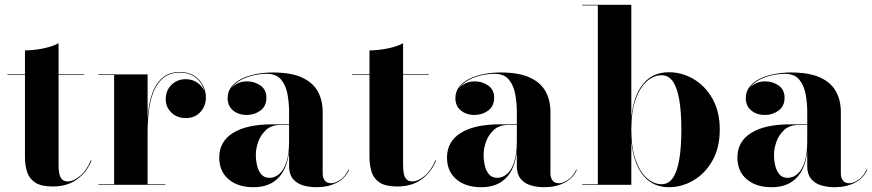

<svg xmlns="http://www.w3.org/2000/svg" viewBox="-20 -770 3634 800"><path d="M200 7Q151.5 7 126.8 -9.2Q102 -25.5 93 -53.2Q84 -81 84 -116V-560Q118 -560 158 -567.8Q198 -575.5 224 -590V-83Q224 -45.5 233 -29.8Q242 -14 262 -14Q286.5 -14 314.2 -37.5Q342 -61 358.5 -102L361.5 -101.5Q343 -54 302 -23.5Q261 7 200 7ZM11 -457.5V-460H331V-457.5Z M593 -220Q593 -272 599.2 -317Q605.5 -362 620.8 -396.5Q636 -431 662.8 -450.5Q689.5 -470 730 -470Q764.5 -470 788.5 -454.8Q812.5 -439.5 825.2 -415.2Q838 -391 838 -364Q838 -329 815.2 -303.5Q792.5 -278 755 -278Q717 -278 693.8 -301.2Q670.5 -324.5 670.5 -356Q670.5 -393 694.5 -416.5Q718.5 -440 753.5 -440Q778 -440 796.8 -429Q815.5 -418 826.2 -400.8Q837 -383.5 837 -364H835Q835 -390 822.8 -413.8Q810.5 -437.5 787 -452.5Q763.5 -467.5 730 -467.5Q690 -467.5 663.8 -447.8Q637.5 -428 622.5 -393.8Q607.5 -359.5 601.2 -314.8Q595 -270 595 -220ZM595 -460V-2.5H669V0H390V-2.5H455.5V-457.5H390V-460Z M1299 10Q1267 10 1241 1.8Q1215 -6.5 1199.8 -25.8Q1184.5 -45 1184.5 -77.5V-304.5Q1184.5 -340.5 1178 -377Q1171.5 -413.5 1151.5 -438Q1131.5 -462.5 1091.5 -462.5Q1067.5 -462.5 1039.8 -456.8Q1012 -451 987.2 -438.5Q962.5 -426 947 -407Q931.5 -388 931.5 -361H929.5Q929.5 -392.5 953.2 -411.8Q977 -431 1008 -431Q1041 -431 1065.5 -413.5Q1090 -396 1090 -363Q1090 -327.5 1065 -309.2Q1040 -291 1008 -291Q974 -291 951.2 -309.8Q928.5 -328.5 928.5 -361Q928.5 -389 944.8 -409.2Q961 -429.5 988.2 -442.5Q1015.5 -455.5 1049 -461.8Q1082.5 -468 1116.5 -468Q1193 -468 1238.8 -446.8Q1284.5 -425.5 1304.5 -388.5Q1324.5 -351.5 1324.5 -304.5V-46.5Q1324.5 -30 1333 -18.2Q1341.5 -6.5 1361 -6.5Q1375.5 -6.5 1397 -20.2Q1418.5 -34 1432 -63.5L1434.5 -62.5Q1419.5 -27.5 1383.2 -8.8Q1347 10 1299 10ZM1036 10Q971 10 932.2 -23.2Q893.5 -56.5 893.5 -113.5Q893.5 -180.5 951 -216.2Q1008.5 -252 1115 -252H1231V-249.5H1149.5Q1111.5 -249.5 1088.8 -228.8Q1066 -208 1056 -179.2Q1046 -150.5 1046 -125.5Q1046 -102 1051.2 -79.8Q1056.5 -57.5 1069 -43.2Q1081.5 -29 1102.5 -29Q1125 -29 1143.8 -45.2Q1162.5 -61.5 1173.5 -95Q1184.5 -128.5 1184.5 -180.5H1187Q1187 -121 1170.5 -78.2Q1154 -35.5 1120.5 -12.8Q1087 10 1036 10Z M1635.5 7Q1587 7 1562.2 -9.2Q1537.5 -25.5 1528.5 -53.2Q1519.5 -81 1519.5 -116V-560Q1553.5 -560 1593.5 -567.8Q1633.5 -575.5 1659.5 -590V-83Q1659.5 -45.5 1668.5 -29.8Q1677.5 -14 1697.5 -14Q1722 -14 1749.8 -37.5Q1777.5 -61 1794 -102L1797 -101.5Q1778.5 -54 1737.5 -23.5Q1696.5 7 1635.5 7ZM1446.5 -457.5V-460H1766.5V-457.5Z M2248 10Q2216 10 2190 1.8Q2164 -6.5 2148.8 -25.8Q2133.5 -45 2133.5 -77.5V-304.5Q2133.5 -340.5 2127 -377Q2120.5 -413.5 2100.5 -438Q2080.5 -462.5 2040.5 -462.5Q2016.5 -462.5 1988.8 -456.8Q1961 -451 1936.2 -438.5Q1911.5 -426 1896 -407Q1880.5 -388 1880.5 -361H1878.5Q1878.5 -392.5 1902.2 -411.8Q1926 -431 1957 -431Q1990 -431 2014.5 -413.5Q2039 -396 2039 -363Q2039 -327.5 2014 -309.2Q1989 -291 1957 -291Q1923 -291 1900.2 -309.8Q1877.5 -328.5 1877.5 -361Q1877.5 -389 1893.8 -409.2Q1910 -429.5 1937.2 -442.5Q1964.5 -455.5 1998 -461.8Q2031.5 -468 2065.5 -468Q2142 -468 2187.8 -446.8Q2233.5 -425.5 2253.5 -388.5Q2273.5 -351.5 2273.5 -304.5V-46.5Q2273.5 -30 2282 -18.2Q2290.5 -6.5 2310 -6.5Q2324.5 -6.5 2346 -20.2Q2367.5 -34 2381 -63.5L2383.5 -62.5Q2368.5 -27.5 2332.2 -8.8Q2296 10 2248 10ZM1985 10Q1920 10 1881.2 -23.2Q1842.5 -56.5 1842.5 -113.5Q1842.5 -180.5 1900 -216.2Q1957.5 -252 2064 -252H2180V-249.5H2098.5Q2060.5 -249.5 2037.8 -228.8Q2015 -208 2005 -179.2Q1995 -150.5 1995 -125.5Q1995 -102 2000.2 -79.8Q2005.5 -57.5 2018 -43.2Q2030.5 -29 2051.5 -29Q2074 -29 2092.8 -45.2Q2111.5 -61.5 2122.5 -95Q2133.5 -128.5 2133.5 -180.5H2136Q2136 -121 2119.5 -78.2Q2103 -35.5 2069.5 -12.8Q2036 10 1985 10Z M2767 10Q2699.5 10 2659.5 -39.8Q2619.5 -89.5 2610.5 -181V0H2405.5V-2.5H2471V-747.5H2405.5V-750H2610.5V-279.5Q2619.5 -370.5 2659.2 -419.8Q2699 -469 2767 -469Q2821.5 -469 2870 -440.5Q2918.5 -412 2948.8 -358.5Q2979 -305 2979 -230Q2979 -155 2948.8 -101.2Q2918.5 -47.5 2870 -18.8Q2821.5 10 2767 10ZM2736.5 -2.5Q2766 -2.5 2784 -29.2Q2802 -56 2810.5 -107Q2819 -158 2819 -230Q2819 -302 2810.5 -352.8Q2802 -403.5 2784 -430Q2766 -456.5 2736.5 -456.5Q2704.5 -456.5 2675.8 -431.8Q2647 -407 2628.8 -356.8Q2610.5 -306.5 2610.5 -230Q2610.5 -153.5 2628.8 -103Q2647 -52.5 2675.8 -27.5Q2704.5 -2.5 2736.5 -2.5Z M3458 10Q3426 10 3400 1.8Q3374 -6.5 3358.8 -25.8Q3343.5 -45 3343.5 -77.5V-304.5Q3343.5 -340.5 3337 -377Q3330.5 -413.5 3310.5 -438Q3290.5 -462.5 3250.5 -462.5Q3226.5 -462.5 3198.8 -456.8Q3171 -451 3146.2 -438.5Q3121.5 -426 3106 -407Q3090.5 -388 3090.5 -361H3088.5Q3088.5 -392.5 3112.2 -411.8Q3136 -431 3167 -431Q3200 -431 3224.5 -413.5Q3249 -396 3249 -363Q3249 -327.5 3224 -309.2Q3199 -291 3167 -291Q3133 -291 3110.2 -309.8Q3087.5 -328.5 3087.5 -361Q3087.5 -389 3103.8 -409.2Q3120 -429.5 3147.2 -442.5Q3174.5 -455.5 3208 -461.8Q3241.5 -468 3275.5 -468Q3352 -468 3397.8 -446.8Q3443.5 -425.5 3463.5 -388.5Q3483.5 -351.5 3483.5 -304.5V-46.5Q3483.5 -30 3492 -18.2Q3500.5 -6.5 3520 -6.5Q3534.5 -6.5 3556 -20.2Q3577.5 -34 3591 -63.5L3593.5 -62.5Q3578.5 -27.5 3542.2 -8.8Q3506 10 3458 10ZM3195 10Q3130 10 3091.2 -23.2Q3052.5 -56.5 3052.5 -113.5Q3052.5 -180.5 3110 -216.2Q3167.5 -252 3274 -252H3390V-249.5H3308.5Q3270.5 -249.5 3247.8 -228.8Q3225 -208 3215 -179.2Q3205 -150.5 3205 -125.5Q3205 -102 3210.2 -79.8Q3215.5 -57.5 3228 -43.2Q3240.5 -29 3261.5 -29Q3284 -29 3302.8 -45.2Q3321.5 -61.5 3332.5 -95Q3343.5 -128.5 3343.5 -180.5H3346Q3346 -121 3329.5 -78.2Q3313 -35.5 3279.5 -12.8Q3246 10 3195 10Z"/></svg>

Font: Bodoni Moda 72pt
Style: Bold
Weight: 700
Designer: Owen Earl
Foundry: indestructible type
Version: Version 2.004